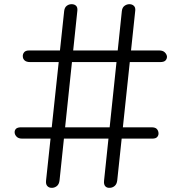

<svg xmlns="http://www.w3.org/2000/svg" viewBox="-20 -897 830 917"><path d="M225.5 0Q214 0 206 -8.5Q198 -17 200 -35L286.5 -844.5Q288.5 -861.5 298.8 -869.2Q309 -877 322 -877Q335.5 -877 343.2 -869.5Q351 -862 349.5 -846.5L264.5 -36.5Q262.5 -16.5 250.8 -7.8Q239 1 225.5 0ZM504 0Q490.5 1 482.8 -7.5Q475 -16 477 -34.5L562 -844.5Q564 -861.5 574.8 -869.2Q585.5 -877 598 -877Q611 -877 619.2 -869.2Q627.5 -861.5 626 -846.5L540 -36Q538 -17.5 527.5 -8.8Q517 0 504 0ZM85.5 -235Q68.5 -235 59.8 -243.8Q51 -252.5 50 -263Q49 -274 56 -281.5Q63 -289 81.5 -289H703Q721.5 -289 728.8 -281.2Q736 -273.5 737 -262Q738 -251.5 731.2 -243.2Q724.5 -235 708 -235ZM124.5 -600.5Q106 -600.5 97.5 -608.5Q89 -616.5 89 -627.5Q88 -638 95 -647Q102 -656 119 -656H740.5Q758 -656 767.2 -646.8Q776.5 -637.5 777.5 -626.5Q777.5 -615.5 770.2 -608Q763 -600.5 744.5 -600.5Z"/></svg>

Font: Edu SA Hand
Style: Regular
Weight: 400
Designer: Tina and Corey Anderson, Eben Sorkin, Mirko Velimirovic
Foundry: Google for Education
Version: Version 2.000